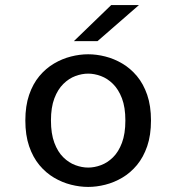

<svg xmlns="http://www.w3.org/2000/svg" viewBox="-20 -726 690 757"><path d="M327.6 11Q294.5 11 259.9 2.2Q225.2 -6.5 193 -25.5Q160.8 -44.5 135.2 -75.2Q109.7 -106 94.8 -149.5Q79.9 -193 79.9 -251Q79.9 -308.5 94.8 -352Q109.7 -395.5 135.2 -426Q160.8 -456.5 193 -475.5Q225.2 -494.5 259.9 -503.2Q294.5 -512 327.6 -512Q360.6 -512 395.3 -503.2Q429.9 -494.5 462.1 -475.5Q494.4 -456.5 519.9 -426Q545.4 -395.5 560.4 -352Q575.3 -308.5 575.3 -251Q575.3 -193 560.4 -149.5Q545.4 -106 519.9 -75.2Q494.4 -44.5 462.1 -25.5Q429.9 -6.5 395.3 2.2Q360.6 11 327.6 11ZM327.6 -65.3Q352.3 -65.3 377.9 -74.8Q403.6 -84.2 425.4 -105.6Q447.2 -126.9 460.8 -162.8Q474.3 -198.6 474.3 -251Q474.3 -302.9 460.8 -338.3Q447.2 -373.7 425.4 -395.2Q403.6 -416.7 377.9 -426.2Q352.3 -435.7 327.6 -435.7Q303.1 -435.7 277.3 -426.2Q251.6 -416.7 229.8 -395.2Q207.9 -373.7 194.4 -338.3Q180.9 -302.9 180.9 -251Q180.9 -198.6 194.4 -162.8Q207.9 -126.9 229.8 -105.6Q251.6 -84.2 277.3 -74.8Q303.1 -65.3 327.6 -65.3ZM364.6 -563.9H271.4L418.4 -706H527.8Z"/></svg>

Font: Trispace Thin
Style: Regular
Weight: 100
Designer: Tyler Finck
Foundry: Etcetera Type Company
Version: Version 1.210